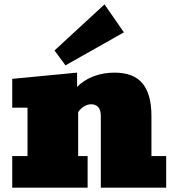

<svg xmlns="http://www.w3.org/2000/svg" viewBox="-20 -869 812 889"><path d="M36.6 0V-146.5H107.4V-370.6H36.6V-503.9L336.9 -532.7V-466.3Q367.2 -498 412.6 -515.4Q458 -532.7 510.3 -532.7Q598.6 -532.7 639.9 -482.7Q681.2 -432.6 681.2 -332V-146.5H749.5V0H446.8V-332Q446.8 -360.4 434.6 -373.3Q422.4 -386.2 402.3 -386.2Q385.7 -386.2 369.4 -376.5Q353 -366.7 341.8 -349.6V-146.5H385.7V0ZM283.2 -566.4 232.4 -635.3 463.9 -848.6 553.7 -719.2Z"/></svg>

Font: Bevan
Style: Regular
Weight: 400
Designer: Vernon Adams
Foundry: Vernon Adams
Version: Version 2.100; ttfautohint (v1.8.3)